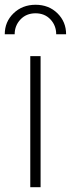

<svg xmlns="http://www.w3.org/2000/svg" viewBox="-34 -779 295 799"><path d="M92 0V-545.5H134.9V0ZM-14.2 -636.4Q-14.2 -688.2 22.2 -723.5Q58.6 -758.9 113.6 -759.2Q169 -759.2 205.1 -723.7Q241.1 -688.2 241.1 -636.4H199.9Q199.9 -672.6 176 -698.2Q152 -723.7 113.6 -723.7Q74.9 -723.4 51 -697.8Q27 -672.2 27 -636.4Z"/></svg>

Font: Inter Extra Light BETA
Style: Regular
Weight: 200
Designer: Rasmus Andersson
Foundry: rsms
Version: Version 3.011;git-f93a4a705